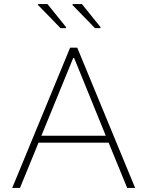

<svg xmlns="http://www.w3.org/2000/svg" viewBox="-20 -922 723 942"><path d="M40 0 324 -688H359L643 0H604L513 -222H169L78 0ZM183 -256H499L344 -637H339ZM473 -784H446L336 -897V-902H382L473 -789ZM304 -784H277L167 -897V-902H213L304 -789Z"/></svg>

Font: Saira Thin
Style: Regular
Weight: 100
Designer: Hector Gatti with collaboration of the Omnibus-Type team
Foundry: Omnibus-Type
Version: Version 1.101